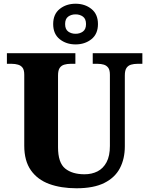

<svg xmlns="http://www.w3.org/2000/svg" viewBox="-20 -999 799 1029"><path d="M390 10Q307 10 244 -13Q181 -36 145.5 -86.5Q110 -137 110 -218V-598Q110 -624 101 -636Q92 -648 76.5 -652.5Q61 -657 43 -657H17V-714H384V-657H358Q340 -657 324.5 -652.5Q309 -648 300 -635Q291 -622 291 -594V-210Q291 -127 329 -96Q367 -65 433 -65Q472 -65 502.5 -80.5Q533 -96 551 -129.5Q569 -163 569 -217V-598Q569 -624 560 -636Q551 -648 536.5 -652.5Q522 -657 503 -657H477V-714H743V-657H717Q698 -657 682.5 -652.5Q667 -648 658 -635Q649 -622 649 -594V-215Q649 -148 622.5 -97.5Q596 -47 539 -18.5Q482 10 390 10ZM385 -761Q335 -761 300 -789Q265 -817 265 -870Q265 -923 300 -951Q335 -979 385 -979Q435 -979 470 -951Q505 -923 505 -870Q505 -817 470 -789Q435 -761 385 -761ZM385 -818Q408 -818 424.5 -830Q441 -842 441 -870Q441 -898 424.5 -910Q408 -922 385 -922Q362 -922 345.5 -910Q329 -898 329 -870Q329 -842 345.5 -830Q362 -818 385 -818Z"/></svg>

Font: Noto Serif Hebrew ExtraBold
Style: Regular
Weight: 800
Version: Version 2.003